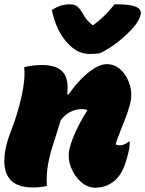

<svg xmlns="http://www.w3.org/2000/svg" viewBox="-27 -861 672 889"><path d="M437 -615Q428 -613 413 -612Q398 -611 390 -611Q368 -611 345.5 -618.5Q323 -626 297 -650Q235 -708 213 -815Q234 -828 253.5 -834.5Q273 -841 297 -841Q319 -841 331.5 -830.5Q344 -820 357 -797Q365 -783 374.5 -770.5Q384 -758 401 -745H405Q439 -770 463 -795Q487 -820 503 -841H509Q559 -841 584.5 -835Q610 -829 618.5 -819Q627 -809 625 -797Q620 -767 588 -731Q558 -698 520.5 -668Q483 -638 437 -615ZM85 -550Q105 -555 125.5 -557.5Q146 -560 167 -560Q236 -560 264.5 -527Q293 -494 284 -424H291Q316 -461 347 -493Q378 -525 409.5 -544.5Q441 -564 467 -564Q505 -564 534 -536Q563 -508 575 -464.5Q587 -421 574 -375Q565 -341 551.5 -308Q538 -275 530 -253Q524 -239 517.5 -220.5Q511 -202 508 -192Q511 -191 516.5 -189.5Q522 -188 529 -188Q539 -188 550 -193Q561 -198 568 -205H574Q574 -200 572.5 -183Q571 -166 566 -149Q555 -103 541.5 -75.5Q528 -48 511 -31Q494 -14 469.5 -3Q445 8 414 8Q378 8 347.5 -19Q317 -46 301.5 -86.5Q286 -127 294 -169Q299 -192 311.5 -223.5Q324 -255 341.5 -288.5Q359 -322 378 -351Q366 -356 355 -356Q293 -356 254 -304Q236 -244 220 -195.5Q204 -147 195.5 -100.5Q187 -54 190 0Q159 7 125 7Q-30 7 -3 -162Q3 -202 28 -265.5Q53 -329 72 -411Q91 -494 85 -550Z"/></svg>

Font: Recursive Sn Csl St XBk
Style: Italic
Weight: 1000
Italic angle: -15°
Version: Version 1.085;hotconv 1.1.0;makeotfexe 2.6.0; ttfautohint (v